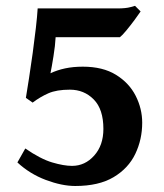

<svg xmlns="http://www.w3.org/2000/svg" viewBox="-20 -617 558 652"><path d="M462.9 -200.2Q462.9 -143.6 439.5 -94.5Q416 -45.4 365.7 -15.4Q315.4 14.6 235.4 14.6Q190.4 14.6 135.7 -5.9Q81.1 -26.4 39.1 -65.4L65.9 -112.8Q117.7 -77.1 157.2 -65.4Q196.8 -53.7 224.6 -53.7Q268.6 -53.7 299.8 -88.6Q331.1 -123.5 331.1 -179.2Q331.1 -246.1 298.3 -279.3Q265.6 -312.5 217.3 -312.5Q172.4 -312.5 144.5 -300.3Q116.7 -288.1 90.8 -268.6L67.9 -284.7Q72.3 -311 78.6 -351.8Q85 -392.6 91.1 -437.3Q97.2 -481.9 101.8 -522.2Q106.4 -562.5 107.9 -588.4H379.4Q407.2 -588.4 422.9 -592.8Q438.5 -597.2 438.5 -597.2L457.5 -578.1Q450.7 -567.9 436.8 -549.1Q422.9 -530.3 408.9 -513.4Q395 -496.6 387.2 -490.7H168.9Q167.5 -462.4 161.6 -426Q155.8 -389.6 151.4 -368.2Q173.8 -378.9 201.2 -384.8Q228.5 -390.6 261.2 -390.6Q329.1 -390.6 373.8 -363Q418.5 -335.4 440.7 -291.7Q462.9 -248 462.9 -200.2Z"/></svg>

Font: Gentium Book Plus
Style: Bold
Weight: 700
Designer: Victor Gaultney, Annie Olsen, Iska Routamaa, Becca Hirsbrunner
Foundry: SIL International
Version: Version 6.101